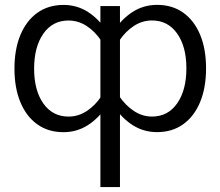

<svg xmlns="http://www.w3.org/2000/svg" viewBox="-20 -530 891 777"><path d="M386.3 -505.4V227.1H465.5V-505.4ZM813.9 -253.3Q813.9 -331.8 789.9 -389.4Q765.9 -446.9 721.6 -478.6Q677.3 -510.3 615.8 -510.3Q561 -510.3 516.2 -481.4Q471.4 -452.6 437 -400.1L462.2 -364.7Q487.3 -402.4 521.5 -424.8Q555.7 -447.2 595 -447.2Q659.6 -447.2 696.9 -394.3Q734.3 -341.5 734.3 -253.4Q734.3 -165.2 697 -111.8Q659.7 -58.3 595.1 -58.3Q556 -58.3 521.8 -80.9Q487.6 -103.5 462.2 -141.2L437 -105.3Q471.4 -52.9 516.1 -24.1Q560.8 4.7 615.5 4.7Q677 4.7 721.4 -27.2Q765.9 -59.1 789.9 -117.1Q813.9 -175 813.9 -253.3ZM38.5 -252.1Q38.5 -174.1 62.6 -116.2Q86.6 -58.4 131.1 -26.8Q175.6 4.9 236.6 4.9Q291.4 4.9 336.2 -23.9Q381 -52.8 415.4 -105.3L390.2 -140.7Q365.5 -103.3 331.3 -80.8Q297 -58.2 257.5 -58.2Q192.9 -58.2 155.5 -111.1Q118.1 -164.1 118.1 -251.9Q118.1 -340.3 155.4 -393.7Q192.7 -447 257.3 -447Q296.7 -447 331 -424.6Q365.3 -402.3 390.2 -364.2L415.4 -400.1Q381 -452.5 336.4 -481.3Q291.8 -510.1 236.9 -510.1Q175.9 -510.1 131.2 -478.2Q86.6 -446.3 62.6 -388.5Q38.5 -330.7 38.5 -252.1Z"/></svg>

Font: Estedad VF
Style: Regular
Weight: 100
Designer: Amin Abedi
Version: Version 7.3